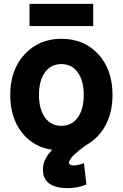

<svg xmlns="http://www.w3.org/2000/svg" viewBox="-20 -753 636 995"><path d="M435 -6Q403 14 371.5 42Q340 70 337 91Q342 107 368 104Q385 103 415 93L428 203Q383 222 330 222Q223 222 205 152Q201 131 204 107Q209 67 250 23Q151 9 92 -68Q33 -145 33 -261Q33 -391 107.5 -471.5Q182 -552 298 -552Q416 -552 489.5 -472Q563 -392 563 -261Q563 -174 529.5 -108.5Q496 -43 435 -6ZM383 -144Q414 -187 414 -261Q414 -335 383 -378Q352 -421 298 -421Q244 -421 213 -378Q182 -335 182 -261Q182 -187 213 -144Q244 -101 298 -101Q352 -101 383 -144ZM463 -618H133V-733H463Z"/></svg>

Font: Repo
Style: Bold
Weight: 700
Designer: Stefan Peev
Foundry: Context Ltd
Version: Version 001.000